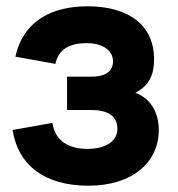

<svg xmlns="http://www.w3.org/2000/svg" viewBox="-20 -575 564 610"><path d="M261 15C401 15 484.5 -59.5 484.5 -162C484.5 -219 457 -263.5 410 -280C454 -303 469.5 -337.5 469.5 -386.5C469.5 -493.5 391 -555 258 -555C150 -555 55 -512.5 29 -395L156 -372C166 -420 203 -438 256 -438C299 -438 339 -419.5 339 -380C339 -351 318.5 -331.5 271 -331.5H193V-225.5H271C321 -225.5 353 -207 353 -166C353 -126.5 316.5 -102 257.5 -102C202 -102 155.5 -124.5 146.5 -184.5L20 -162C37.5 -49.5 122.5 15 261 15Z"/></svg>

Font: Vela Sans ExtBd
Style: Regular
Weight: 800
Designer: Principal design: Mikhail Sharanda - project Manrope.
Design modification: Ravid Balaliev
Foundry: Mikhail Sharanda
Version: Version 1.001